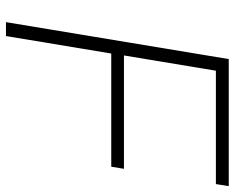

<svg xmlns="http://www.w3.org/2000/svg" viewBox="-90 -678 768 627"><g transform="rotate(90 293.5 -364.0)"><path d="M51.8 0 172.4 -727.5H587.4L580.6 -685.5H210.4L160.6 -385.3H530.8L523.9 -343.8H154.3L97.2 0Z"/></g></svg>

Font: Inter 20pt ExtraLight
Style: Italic
Weight: 250
Italic angle: -9.3988°
Version: Version 4.001;git-66647c0bb